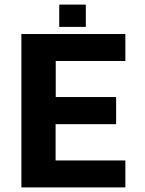

<svg xmlns="http://www.w3.org/2000/svg" viewBox="-20 -815 631 835"><path d="M73 0V-667H525.2V-549.8H222.4V-393H485V-275H221.8V-117.2H525.2V0ZM237.6 -698V-795H353.2V-698Z"/></svg>

Font: Maven Pro VF Beta
Style: Regular
Weight: 400
Designer: Joe Prince
Foundry: Joe Prince
Version: Version 2.002